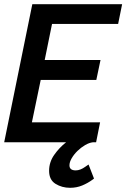

<svg xmlns="http://www.w3.org/2000/svg" viewBox="-27 -678 602 915"><path d="M450 -95 431 0H418H416Q398 2 378.5 13.5Q359 25 342.5 41Q326 57 315 75.5Q304 94 304 110Q304 134 334 134Q345 134 356.5 129.5Q368 125 379 117L395 106L421 173L413 179Q391 195 364.5 206Q338 217 307 217Q268 217 237.5 198Q207 179 207 136Q207 95 231 60.5Q255 26 288 0H-7L127 -658H555L536 -564H221L186 -392H452L432 -297H167L125 -95Z"/></svg>

Font: Codetta
Style: Bold Italic
Weight: 700
Italic angle: -11°
Designer: Ulrich Proeller
Foundry: PROSA GmbH
Version: Version 2.00;September 29, 2018;FontCreator 11.5.0.2427 64-b